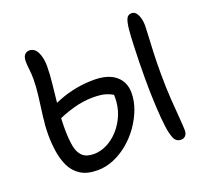

<svg xmlns="http://www.w3.org/2000/svg" viewBox="-124 -857 1090 1017"><g transform="rotate(-20 421.5 -348.5)"><path d="M261.4 11.6Q203.2 11.6 167 -11.2Q130.8 -34 111.9 -72.6Q93 -111.2 85.8 -158.7Q78.6 -206.2 78.6 -254.8Q78.6 -301.6 85.7 -356Q92.8 -410.4 99.5 -463.2Q106.2 -516 106.2 -558Q106.2 -588.4 102.9 -614.2Q99.6 -640 99.6 -661.2Q99.6 -676.8 104 -687.1Q108.4 -697.4 116.8 -703.2Q125.2 -709 136.2 -709Q166.2 -709 181.8 -677.2Q197.4 -645.4 197.4 -599.4Q197.4 -555.4 191 -496.9Q184.6 -438.4 178.1 -376.6Q171.6 -314.8 171.6 -257.8Q171.6 -197.8 179 -157.5Q186.4 -117.2 208.3 -96.6Q230.2 -76 272.2 -76Q309.8 -76 346.3 -94.4Q382.8 -112.8 412.8 -146.2Q442.8 -179.6 460.9 -224Q479 -268.4 479 -320.2Q479 -336.4 477.3 -346.3Q475.6 -356.2 470.6 -371.2L494.2 -324.4Q469 -342 442 -350.9Q415 -359.8 368.2 -359.8Q312.2 -359.8 254.6 -343.2Q197 -326.6 143 -300.2L110.4 -363.4Q158.4 -389.8 206.1 -408.4Q253.8 -427 303.3 -436.3Q352.8 -445.6 404.4 -445.6Q483.8 -445.6 526.6 -410.1Q569.4 -374.6 569.4 -312.6Q569.4 -267.8 552.5 -222.1Q535.6 -176.4 506.2 -134.3Q476.8 -92.2 437.7 -59.4Q398.6 -26.6 353.6 -7.5Q308.6 11.6 261.4 11.6ZM733 10.8Q703.4 10.8 692.3 -17.1Q681.2 -45 676.2 -84Q670.2 -129 666.3 -200.5Q662.4 -272 662.4 -357Q662.4 -402 663.4 -452.5Q664.4 -503 666.4 -550Q668.4 -597 671.4 -631Q675.4 -672 683.9 -690.5Q692.4 -709 712.6 -709Q734.8 -709 746.8 -683.2Q758.8 -657.4 758.8 -622.4Q758.8 -605.4 756.3 -565.1Q753.8 -524.8 751.8 -470.9Q749.8 -417 749.8 -357Q749.8 -279 754.3 -212.1Q758.8 -145.2 762.8 -97.7Q766.8 -50.2 766.8 -28.2Q766.8 -15.8 762 -7Q757.2 1.8 749.7 6.3Q742.2 10.8 733 10.8Z"/></g></svg>

Font: Shantell Sans Light
Style: Regular
Weight: 300
Designer: Stephen Nixon, Anya Danilova, Shantell Martin
Foundry: Arrow Type
Version: Version 1.011;[c5ecc13dd]